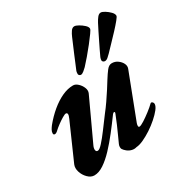

<svg xmlns="http://www.w3.org/2000/svg" viewBox="-162 -822 936 969"><g transform="rotate(-30 306.0 -337.5)"><path d="M113.7 14Q93.7 14 76.5 -3.3Q59.2 -20.6 52 -43.8Q44.8 -67.1 52.7 -85.7L146.2 -297.7Q153.2 -313.1 152.4 -321Q151.5 -328.9 143.5 -328.9Q137.7 -328.9 122.1 -319.7Q106.5 -310.4 90.3 -298.4Q74.2 -286.4 65.7 -278.4Q53.1 -265.7 44.7 -265.9Q36.3 -266.1 36.3 -274.8Q36.3 -284.5 41.6 -294.1Q46.9 -303.6 54.1 -313Q83.2 -348.6 115.7 -375.7Q148.3 -402.8 181.5 -418.2Q214.8 -433.6 246 -433.6Q260 -433.6 273.9 -420.7Q287.8 -407.8 294.6 -390.5Q301.5 -373.1 295 -358.8Q276 -317 248 -257.3Q220.1 -197.5 185.2 -122.1Q177.8 -107 179.1 -96.2Q180.4 -85.3 190.4 -85.3Q200.4 -85.3 219.5 -106.4Q238.7 -127.5 263.4 -160.7Q288.1 -193.8 313.6 -228.1Q332.8 -252.3 350.6 -278.2Q368.5 -304.1 384.3 -328.8Q400 -353.5 411.3 -371.8Q427.8 -398.2 441.3 -415.5Q454.9 -432.9 471.5 -432.9Q490.7 -432.9 505.7 -421.9Q520.7 -411 527.9 -396.1Q535.1 -381.1 529.6 -366.9L430.3 -108.1Q427.2 -99.8 427.4 -92.7Q427.6 -85.5 433.3 -85.5Q441.4 -85.5 461.6 -98.3Q481.8 -111.1 504.2 -128.4Q526.6 -145.6 539.9 -159Q542.6 -161.6 543.8 -161.6Q549.2 -161.6 553 -157.1Q556.9 -152.5 556.9 -146.9Q556.9 -134.2 543.2 -116.6Q529.4 -99.1 507.4 -79.7Q485.4 -60.3 460 -43.5Q434.5 -26.8 410.5 -15.8Q386.5 -4.7 368.4 -3.6Q354.3 0.7 340 -3.1Q325.6 -6.8 314.8 -15.7Q303.9 -24.5 298.1 -33.6Q295.8 -37.7 295.6 -45.2Q295.3 -52.8 298.8 -60.9Q307.1 -79.4 317.4 -101.9Q327.6 -124.4 338.9 -150.2Q350.2 -175.9 360.9 -203.8Q364.3 -212.5 359.1 -213.1Q353.9 -213.7 348.9 -206.9Q319.9 -167.1 289.3 -127.9Q258.7 -88.7 228.4 -56.7Q198.1 -24.7 169 -5.3Q139.9 14 113.7 14ZM448.1 -458.9Q442.5 -458.9 438 -462.6Q433.6 -466.4 433.6 -471Q433.6 -474.8 434.5 -479.1Q435.4 -483.3 437.2 -487.9Q443.9 -502.8 453.4 -522.3Q462.9 -541.7 473.2 -562.9Q483.6 -584.2 494.1 -605.3Q504.6 -626.5 513.9 -644.2Q521.3 -658.3 530.7 -670.3Q540.1 -682.3 551.2 -682.3Q559.4 -682.3 573.9 -673.5Q588.3 -664.6 600.3 -652.4Q612.3 -640.2 612.3 -628.9Q612.3 -623.7 598.1 -606.3Q583.8 -588.8 562.4 -565.8Q540.9 -542.7 519.2 -520.3Q497.5 -498 482.6 -482.1Q476 -475.5 466.7 -467.2Q457.4 -458.9 448.1 -458.9ZM308.4 -459.7Q303.6 -459.7 299.6 -463.4Q295.5 -467.2 295.5 -471Q295.5 -476.5 296 -480.3Q296.5 -484.1 297.5 -487.9Q304.2 -503.7 312.4 -523.5Q320.7 -543.3 329.8 -565.4Q339 -587.5 348.2 -608.6Q357.5 -629.8 365.1 -648.3Q371 -662.4 379.9 -675.7Q388.9 -688.9 400.8 -688.9Q409.9 -688.9 424.7 -680.4Q439.6 -672 452 -660.6Q464.4 -649.2 464.4 -638.8Q464.4 -633.5 451.4 -615.3Q438.4 -597 419 -572.3Q399.6 -547.6 379.1 -523.6Q358.7 -499.7 343.7 -483.7Q337.1 -477.1 326.6 -468.4Q316.1 -459.7 308.4 -459.7Z"/></g></svg>

Font: EB Garamond
Style: Italic
Weight: 400
Italic angle: -17.2°
Designer: Georg Duffner and Octavio Pardo
Foundry: Georg Duffner
Version: Version 1.001